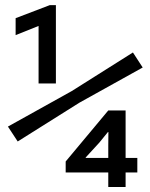

<svg xmlns="http://www.w3.org/2000/svg" viewBox="-20 -748 602 768"><path d="M50.8 -182.1 11.7 -241.7 267.1 -383.8 511.7 -538.1 550.8 -478 297.9 -337.4ZM134.3 -414.1V-663.1L148.4 -649.9L42.5 -607.4V-675.3L179.2 -727.5H203.6V-414.1ZM413.1 0V-165.5L413.6 -219.7H411.6L377 -177.2L322.8 -118.2V-116.2H529.3V-58.1H242.7V-102.1L413.1 -306.2H482.4V0Z"/></svg>

Font: Reddit Mono Medium
Style: Regular
Weight: 500
Monospace: yes
Designer: Stephen Hutchings
Foundry: Reddit
Version: Version 1.014